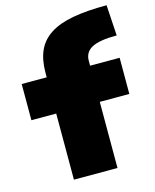

<svg xmlns="http://www.w3.org/2000/svg" viewBox="-121 -897 789 979"><g transform="rotate(-15 273.5 -408.0)"><path d="M146 -349H15V-540H147V-563Q147 -632 168.5 -680Q190 -728 237 -758.5Q284 -789 358 -802.5Q432 -816 537 -816L547 -654Q457 -654 416.5 -633Q376 -612 376 -566V-540H532V-349H376V0H146Z"/></g></svg>

Font: Encode Sans Wide
Style: Black
Weight: 900
Designer: Pablo Impallari, Andres Torresi
Foundry: Pablo Impallari, Andres Torresi
Version: Version 1.000; ttfautohint (v1.00) -l 8 -r 50 -G 200 -x 14 -